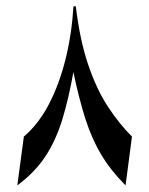

<svg xmlns="http://www.w3.org/2000/svg" viewBox="-20 -573 467 601"><path d="M210 -553.2H217.3Q230 -447.3 256.1 -370.4Q282.2 -293.5 317.9 -239Q353.5 -184.6 393.1 -145.5L373 7.3Q326.7 -39.1 296.9 -88.9Q267.1 -138.7 246.8 -202.4Q226.6 -266.1 208.5 -353L210.9 -354Q195.3 -264.6 174.8 -198.2Q154.3 -131.8 121.3 -82.3Q88.4 -32.7 34.2 7.3L54.7 -145.5Q100.6 -184.6 133.1 -246.8Q165.5 -309.1 185.1 -387.5Q204.6 -465.8 210 -553.2Z"/></svg>

Font: Lateef ExtraBold
Style: Regular
Weight: 800
Designer: SIL International
Foundry: SIL International
Version: Version 4.200